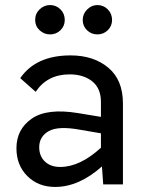

<svg xmlns="http://www.w3.org/2000/svg" viewBox="-20 -729 577 759"><path d="M178 -593C194 -593 207.7 -598.5 219 -609.5C230.3 -620.5 236 -634 236 -650C236 -666.7 230.3 -680.7 219 -692C207.7 -703.3 194 -709 178 -709C162 -709 148.2 -703.3 136.5 -692C124.8 -680.7 119 -666.7 119 -650C119 -634 124.8 -620.5 136.5 -609.5C148.2 -598.5 162 -593 178 -593ZM365 -593C381 -593 394.7 -598.5 406 -609.5C417.3 -620.5 423 -634 423 -650C423 -666.7 417.3 -680.7 406 -692C394.7 -703.3 381 -709 365 -709C349.7 -709 336.2 -703.2 324.5 -691.5C312.8 -679.8 307 -666 307 -650C307 -634 312.7 -620.5 324 -609.5C335.3 -598.5 349 -593 365 -593ZM259 -510C167.7 -510 101.3 -480 60 -420L121 -366C151.7 -412 196.3 -435 255 -435C291.7 -435 321.5 -425.8 344.5 -407.5C367.5 -389.2 379 -362 379 -326V-267L288 -282C206.7 -295.3 145.8 -288 105.5 -260C65.2 -232 45 -193 45 -143C45 -98.3 59.3 -61.7 88 -33C116.7 -4.3 153.3 10 198 10C260.7 10 322.3 -17 383 -71L388 0H466V-320C466 -382 446.7 -429.2 408 -461.5C369.3 -493.8 319.7 -510 259 -510ZM135 -147C135 -175 147.5 -196.2 172.5 -210.5C197.5 -224.8 239 -226.7 297 -216L379 -202V-145C323.7 -94.3 270 -69 218 -69C192.7 -69 172.5 -76.2 157.5 -90.5C142.5 -104.8 135 -123.7 135 -147Z"/></svg>

Font: Orkney
Style: Regular
Weight: 400
Designer: Samuel Oakes and Alfredo Marco Pradil
Foundry: Alfredo Marco Pradil
Version: 1.0; ttfautohint (v1.5)